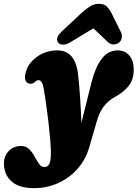

<svg xmlns="http://www.w3.org/2000/svg" viewBox="-122 -735 716 1000"><path d="M355 -308Q374.5 -384.5 407.5 -428.5Q440.5 -472.5 490.5 -472.5Q530.5 -472.5 552.5 -445Q574.5 -417.5 574.5 -373Q574.5 -323.5 550.8 -291Q527 -258.5 480 -232Q441.5 -211 418.8 -181.2Q396 -151.5 382 -103L343.5 30Q324 97 281.2 145Q238.5 193 180 219Q121.5 245 54.5 245Q-23 245 -62.2 209.5Q-101.5 174 -101.5 115.5Q-101.5 77.5 -76.5 51.5Q-51.5 25.5 -12.5 25.5Q14 25.5 30.2 42Q46.5 58.5 58.2 80.2Q70 102 81.2 118.5Q92.5 135 109 135Q126 135 134.5 119.8Q143 104.5 143 59Q143 31.5 139.2 -11.8Q135.5 -55 129.8 -104Q124 -153 117.5 -198.2Q111 -243.5 105.5 -274.5Q101.5 -297.5 94.2 -307.5Q87 -317.5 79 -317.5Q69 -317.5 59 -307.5Q44 -293.5 24.5 -301.5Q13.5 -306 9.2 -321.8Q5 -337.5 15 -367.5Q28.5 -410 73.5 -441.2Q118.5 -472.5 178 -472.5Q222.5 -472.5 250 -441.8Q277.5 -411 285 -344.5Q290.5 -294 295 -229.8Q299.5 -165.5 302 -95ZM244.5 -515Q223 -501.5 205.5 -502.5Q188 -503.5 180.5 -513.5Q172.5 -524 176.5 -538.5Q180.5 -553 200 -571.5L300 -665Q325 -688 346.2 -701.5Q367.5 -715 393 -715Q419.5 -715 433.5 -701.8Q447.5 -688.5 459.5 -665L507 -569Q515.5 -552 511.8 -536.5Q508 -521 498.5 -513.5Q485 -503.5 469 -503.5Q453 -503.5 438.5 -517L364.5 -587.5Z"/></svg>

Font: Fraunces 72pt S100 Black
Style: Italic
Weight: 900
Italic angle: -16°
Version: Version 1.000; ttfautohint (v1.8.3)